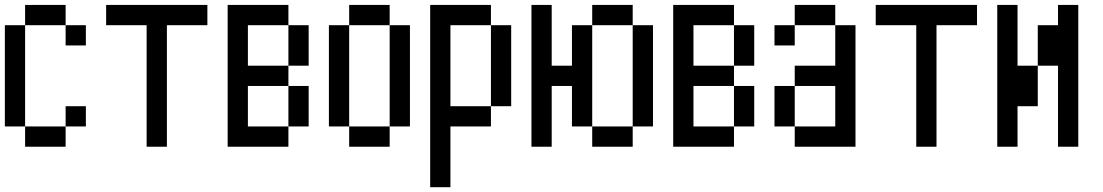

<svg xmlns="http://www.w3.org/2000/svg" viewBox="-20 -687 4540 790"><path d="M0 -166.7V-583.3H83.3V-166.7ZM83.3 -166.7H250V-83.3H83.3ZM83.3 -583.3V-666.7H250V-583.3ZM250 -166.7V-250H333.3V-166.7ZM250 -583.3H333.3V-500H250Z M416.7 -583.3V-666.7H833.3V-583.3H666.7V-83.3H583.3V-583.3Z M916.7 -83.3V-666.7H1166.7V-583.3H1000V-416.7H1166.7V-333.3H1000V-166.7H1166.7V-83.3ZM1166.7 -166.7V-333.3H1250V-166.7ZM1166.7 -416.7V-583.3H1250V-416.7Z M1333.3 -166.7V-583.3H1416.7V-166.7ZM1666.7 -166.7H1583.3V-583.3H1666.7ZM1416.7 -166.7H1583.3V-83.3H1416.7ZM1416.7 -583.3V-666.7H1583.3V-583.3Z M1750 83.3V-666.7H2000V-583.3H1833.3V-250H2000V-166.7H1833.3V83.3ZM2083.3 -250H2000V-583.3H2083.3Z M2166.7 -83.3V-666.7H2250V-416.7H2333.3V-583.3H2416.7V-166.7H2333.3V-333.3H2250V-83.3ZM2416.7 -166.7H2583.3V-83.3H2416.7ZM2416.7 -583.3V-666.7H2583.3V-583.3ZM2583.3 -166.7V-583.3H2666.7V-166.7Z M2750 -83.3V-666.7H3000V-583.3H2833.3V-416.7H3000V-333.3H2833.3V-166.7H3000V-83.3ZM3000 -166.7V-333.3H3083.3V-166.7ZM3000 -416.7V-583.3H3083.3V-416.7Z M3166.7 -166.7V-333.3H3250V-166.7ZM3166.7 -500V-583.3H3250V-500ZM3250 -166.7H3416.7V-333.3H3250V-416.7H3416.7V-583.3H3500V-83.3H3250ZM3250 -583.3V-666.7H3416.7V-583.3Z M3583.3 -583.3V-666.7H4000V-583.3H3833.3V-83.3H3750V-583.3Z M4083.3 -83.3V-666.7H4166.7V-416.7H4250V-250H4166.7V-83.3ZM4250 -416.7V-583.3H4333.3V-666.7H4416.7V-83.3H4333.3V-416.7Z"/></svg>

Font: Galmuri11 Condensed
Style: Regular
Weight: 400
Width: 3
Designer: Lee Minseo (quiple)
Version: Version 2.399;hotconv 1.1.1;makeotfexe 2.6.0 DEVELOPMENT